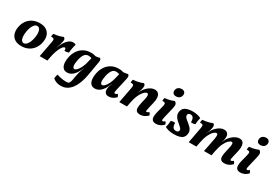

<svg xmlns="http://www.w3.org/2000/svg" viewBox="40 -1786 4434 3126"><g transform="rotate(30 2256.5 -222.5)"><path d="M227.5 9Q151.9 9 103.9 -21.7Q56 -52.4 37.5 -106.4Q19 -160.4 31 -230Q43.4 -303.6 81 -356.4Q118.7 -409.1 176.7 -438Q234.8 -467 308.4 -467Q382.5 -467 430.2 -437.5Q477.9 -408 497.4 -355.5Q516.9 -302.9 505.4 -232.3Q493.9 -159.2 456.1 -104.7Q418.2 -50.3 360.2 -20.6Q302.1 9 227.5 9ZM239.5 -51.5Q264.8 -51.5 287.4 -72.6Q309.9 -93.7 327.6 -132.8Q345.2 -171.9 354.2 -225.9Q367.5 -305.8 351.6 -356.1Q335.7 -406.5 294.4 -406.5Q255.6 -406.5 226.1 -360.4Q196.7 -314.3 183.3 -239Q173.8 -181.5 177.6 -139.4Q181.3 -97.3 197.5 -74.4Q213.7 -51.5 239.5 -51.5Z M756.9 -467Q776 -458.3 781.1 -441.5Q786.1 -424.7 781.6 -397.3Q777.6 -371.7 765.8 -334Q754.1 -296.3 737.1 -257.9H738.6L761.8 -309.6Q783.3 -355 809.7 -390.7Q836.2 -426.5 867.8 -446.7Q899.3 -467 934.6 -467Q965.2 -467 987.2 -452.1Q974.5 -416.3 966.4 -372.2Q958.3 -328.1 956.4 -289.1Q940.6 -282 919.5 -278.5Q898.3 -274.9 876.6 -276.4Q879.6 -302 873.2 -314.3Q866.8 -326.6 855.1 -326.6Q844.6 -326.6 829.5 -313.1Q814.4 -299.6 796.2 -267.8Q777.6 -236.8 759.2 -184.2Q740.9 -131.6 729.4 -68.6L716.6 0H571.9L624.2 -275.9Q632.2 -317.1 632.1 -336.8Q632.1 -356.6 618.9 -362.6Q605.6 -368.7 573.6 -368.7Q573.6 -383.3 575.9 -398.8Q578.2 -414.3 583.8 -426Q612.8 -428 643.8 -433.5Q674.7 -438.9 703.8 -447.9Q733 -456.9 756.9 -467Z M1107.3 248Q1060.2 248 1025.3 234.7Q990.5 221.4 959.4 197.3Q958.4 177.8 962.8 155.3Q967.1 132.7 975.2 115.5Q1002.2 125.1 1032.9 132.3Q1063.5 139.6 1094.4 143.1Q1125.2 146.6 1151.2 146.6Q1173.5 146.6 1187.8 141.6Q1202.1 136.6 1211.4 120.8Q1220.6 105 1227.7 72.5Q1234.9 40.1 1243.2 -15.4Q1248.2 -47.8 1259.3 -86.7Q1270.3 -125.7 1288 -172.3L1297.5 -198.2L1331.4 -388.5L1287.4 -451.3Q1344.5 -451.3 1379.7 -455.3Q1414.8 -459.4 1436.2 -467Q1451.5 -456.7 1455.8 -441.3Q1460.1 -425.9 1455.1 -395.3L1406.7 -118.5Q1392.7 -42.1 1368.2 24.3Q1343.6 90.8 1306.9 141.1Q1270.2 191.4 1220.6 219.7Q1171.1 248 1107.3 248ZM1369.7 -450.3 1326.1 -390.1Q1313.2 -396.5 1293.6 -400.2Q1274.1 -404 1258.3 -404Q1208.8 -404 1181.1 -362.5Q1153.4 -321 1140 -256.4Q1123.6 -179.2 1131 -139.2Q1138.5 -99.2 1165.9 -99.2Q1183.4 -99.2 1209.4 -123.9Q1235.4 -148.6 1261.5 -201.3Q1287.5 -254 1304.9 -336L1323.9 -416L1361.5 -409L1312.8 -191.3H1292.5Q1271.4 -131.4 1240.4 -86Q1209.5 -40.6 1171.5 -15.8Q1133.6 9 1089.5 9Q1049.9 9 1025.4 -9Q1000.8 -27 989.3 -58.8Q977.7 -90.5 977.7 -131.5Q977.7 -172.6 986.6 -217.7Q1001 -287.9 1037.5 -344.2Q1073.9 -400.6 1133.3 -433.8Q1192.7 -467 1273.4 -467Q1301.9 -467 1326.9 -462.2Q1351.9 -457.4 1369.7 -450.3Z M1965.3 -467Q1975.5 -460.3 1981.1 -450.2Q1986.6 -440.1 1986.7 -422.7Q1986.8 -405.3 1979.9 -375.2L1932.5 -166.3Q1921 -113.4 1922 -98.2Q1923 -83 1937.4 -83Q1946.8 -83 1956.5 -87.9Q1966.1 -92.8 1980.4 -104.6Q1988.9 -96.1 1996.1 -82.3Q2003.2 -68.5 2005.7 -55.3Q1976.5 -25.3 1942.8 -8.1Q1909.1 9 1868.8 9Q1838.7 9 1821.1 -2.6Q1803.4 -14.3 1795.2 -32.9Q1787.1 -51.6 1787 -73.6Q1786.8 -95.6 1791.3 -116.2Q1794.2 -128.8 1798.6 -142.7Q1803 -156.6 1808.7 -171.3Q1814.4 -186 1820 -199.8L1853.4 -368.5L1814.6 -451.7Q1857.2 -451.3 1895.1 -454.8Q1932.9 -458.3 1965.3 -467ZM1890.7 -450.3 1847.1 -390.1Q1834.2 -396.5 1814.6 -400.2Q1795.1 -404 1779.3 -404Q1729.8 -404 1702.1 -362.5Q1674.4 -321 1661 -256.4Q1644.6 -179.2 1652 -139.2Q1659.5 -99.2 1686.9 -99.2Q1704.4 -99.2 1730.4 -123.9Q1756.4 -148.6 1782.5 -201.3Q1808.5 -254 1825.9 -336L1844.9 -416L1882.5 -409L1833.8 -191.3H1813.5Q1792.4 -131.4 1761.4 -86Q1730.5 -40.6 1692.5 -15.8Q1654.6 9 1610.5 9Q1570.9 9 1546.4 -9Q1521.8 -27 1510.3 -58.8Q1498.7 -90.5 1498.7 -131.5Q1498.7 -172.6 1507.6 -217.7Q1522 -287.9 1558.5 -344.2Q1594.9 -400.6 1654.3 -433.8Q1713.7 -467 1794.4 -467Q1822.9 -467 1847.9 -462.2Q1872.9 -457.4 1890.7 -450.3Z M2068.3 0 2120.2 -275.9Q2128.1 -317.1 2127.9 -336.8Q2127.6 -356.6 2114.1 -362.6Q2100.6 -368.7 2068.6 -368.7Q2068.6 -383.3 2070.7 -398.8Q2072.7 -414.3 2078.3 -426Q2107.4 -427.5 2140.9 -433.2Q2174.5 -438.9 2206.4 -447.9Q2238.4 -456.9 2262.3 -467Q2280.4 -459.4 2286.5 -442.9Q2292.5 -426.3 2288.6 -402Q2282.7 -364.7 2273.9 -337.3Q2265.2 -309.8 2251 -278L2229.2 -88.2L2212.6 0ZM2471.3 -467Q2496.2 -467 2517.3 -457.2Q2538.5 -447.3 2551.7 -424.8Q2565 -402.2 2567.5 -364.2Q2569.9 -326.2 2557 -270.8L2533.2 -169.2Q2524.3 -128.9 2521.3 -110.7Q2518.3 -92.5 2521.6 -87.5Q2524.9 -82.5 2532.3 -82.5Q2540.7 -82.5 2552.3 -88.6Q2563.8 -94.7 2576.3 -104.6Q2585.4 -96.1 2592.5 -82.3Q2599.6 -68.5 2601.6 -54.9Q2568.6 -21.9 2533.3 -6.5Q2498 9 2462.1 9Q2412.7 9 2392.6 -12.6Q2372.6 -34.2 2373.2 -73Q2373.8 -111.9 2385.3 -162.4L2406.1 -253.2Q2414.4 -288.6 2414.4 -311.2Q2414.5 -333.7 2407.7 -344.5Q2401 -355.4 2387.9 -355.4Q2371 -355.4 2348.9 -337.9Q2326.8 -320.5 2303.7 -286.5Q2280.6 -252.6 2260.9 -202.8Q2241.3 -153 2229.2 -88.2L2225.9 -223.7L2267.6 -311Q2282.2 -340.2 2304 -368.2Q2325.8 -396.3 2352.9 -418.5Q2379.9 -440.7 2410.3 -453.8Q2440.6 -467 2471.3 -467Z M2760.4 9Q2714.9 9 2693.9 -11.6Q2673 -32.2 2671.4 -68.9Q2669.9 -105.6 2681.4 -154.3L2710.9 -270.1Q2722.3 -313.3 2723.2 -334.5Q2724.1 -355.6 2710.6 -362.2Q2697.1 -368.7 2664.6 -368.7Q2664.2 -383.3 2666.4 -398.6Q2668.7 -413.8 2674.3 -426Q2703.4 -427.5 2733.7 -433.4Q2764 -439.4 2792.1 -448.1Q2820.1 -456.9 2843.1 -467Q2869.4 -454.5 2878 -429Q2886.6 -403.4 2874.3 -351.9L2829.2 -162Q2817.3 -112 2819 -97.7Q2820.7 -83.5 2833.1 -83.5Q2841.1 -83.5 2851.7 -88.4Q2862.3 -93.3 2874.7 -104.6Q2883.7 -97 2891.1 -83Q2898.5 -69 2900 -54.9Q2868.9 -23.3 2832.9 -7.2Q2796.8 9 2760.4 9ZM2816.1 -542Q2781.1 -542 2763.4 -563.7Q2745.6 -585.5 2751.1 -620.3Q2757.1 -655.1 2782.7 -674.2Q2808.3 -693.3 2847.4 -693.3Q2881.8 -693.3 2900.9 -671.4Q2919.9 -649.4 2912.9 -613Q2906.9 -579.7 2882.1 -560.9Q2857.3 -542 2816.1 -542Z M3185.6 -467Q3227.8 -467 3270.7 -457.2Q3313.5 -447.4 3340.7 -432.4Q3323.2 -377.7 3321.7 -308.2Q3304.9 -300.6 3285.1 -298.1Q3265.3 -295.5 3245 -297.1Q3244 -351.9 3227.3 -379.4Q3210.5 -406.9 3176.5 -406.9Q3155.9 -406.9 3143 -398.8Q3130.1 -390.7 3126.6 -373.7Q3122.1 -352.7 3134.2 -334.3Q3146.2 -315.8 3168.1 -298.1Q3189.9 -280.3 3214.2 -261.1Q3238.5 -241.9 3259.4 -219.2Q3280.2 -196.5 3290.7 -167.5Q3301.3 -138.6 3293.8 -101.1Q3286.3 -60.4 3261.6 -36.4Q3237 -12.4 3195.3 -1.7Q3153.6 9 3092.2 9Q3036.8 9 2994.3 -2.5Q2951.7 -13.9 2926 -30.5Q2936.1 -61 2940.9 -91.6Q2945.7 -122.3 2946.7 -154.1Q2981.2 -167.2 3024.5 -163.1Q3024 -111 3041 -82.4Q3058 -53.7 3098.7 -53.7Q3121.9 -53.7 3134.5 -62.9Q3147.1 -72 3150 -85.8Q3155 -108.2 3137.7 -128.6Q3120.4 -149 3092.8 -171Q3065.2 -192.9 3038.6 -219.1Q3012 -245.3 2996.7 -278.8Q2981.4 -312.3 2989.9 -356.8Q2997.9 -397.6 3023.8 -421.6Q3049.6 -445.7 3091.1 -456.3Q3132.5 -467 3185.6 -467Z M4045.5 9Q3999.4 9 3979.4 -11.2Q3959.3 -31.3 3959 -69.7Q3958.6 -108.1 3971.1 -162.4L3985.1 -223.2Q4002.7 -295.3 4001 -325.3Q3999.4 -355.4 3976.8 -355.4Q3955.4 -355.4 3924.6 -326.6Q3893.8 -297.9 3865 -238.9Q3836.2 -179.9 3818.7 -89.3L3802 0H3660.9L3701.6 -206.7Q3714 -265.8 3716.5 -297.8Q3719 -329.9 3713.3 -342.6Q3707.6 -355.4 3692.5 -355.4Q3670.1 -355.4 3639.5 -326.4Q3608.9 -297.5 3580.6 -238.5Q3552.2 -179.5 3534.2 -88.2L3517.5 0H3373.3L3425.1 -275.9Q3433.1 -317.1 3432.6 -336.8Q3432.1 -356.6 3418.6 -362.6Q3405.1 -368.7 3373.1 -368.7Q3372.6 -382.4 3374.9 -398.1Q3377.2 -413.8 3382.8 -426Q3411.8 -427.5 3445.1 -433.2Q3478.5 -438.9 3510.2 -447.9Q3541.9 -456.9 3565.9 -467Q3584 -458.9 3589.7 -443.6Q3595.5 -428.4 3592.1 -402Q3587.2 -368.4 3577.7 -338.1Q3568.1 -307.7 3551.9 -271.2H3552.9L3571.6 -311Q3585.2 -339.8 3607.3 -367.6Q3629.4 -395.4 3656.5 -417.8Q3683.6 -440.2 3713.6 -453.4Q3743.7 -466.5 3773.3 -466.5Q3803.2 -466.5 3823.5 -454.5Q3843.8 -442.5 3853.5 -418.5Q3863.2 -394.6 3859.9 -358.8Q3858.5 -340.7 3853.8 -318.9Q3849 -297 3839.5 -271.2H3840.5L3856.5 -307.9Q3870.2 -340.3 3893 -368.6Q3915.9 -396.9 3944.4 -419.3Q3973 -441.7 4003.5 -454.4Q4034.1 -467 4063.1 -467Q4126.2 -467 4144.7 -413.5Q4163.2 -360 4140.8 -263.7L4118.1 -169.2Q4108.6 -130.3 4106.4 -111.9Q4104.2 -93.5 4107.4 -88.2Q4110.7 -83 4118.6 -83Q4128.5 -83 4138.1 -87.9Q4147.7 -92.8 4163.1 -104.6Q4172.1 -96.1 4179.3 -82.3Q4186.4 -68.5 4187.9 -54.9Q4155.9 -21.4 4119.8 -6.2Q4083.8 9 4045.5 9Z M4347.4 9Q4301.9 9 4280.9 -11.6Q4260 -32.2 4258.4 -68.9Q4256.9 -105.6 4268.4 -154.3L4297.9 -270.1Q4309.3 -313.3 4310.2 -334.5Q4311.1 -355.6 4297.6 -362.2Q4284.1 -368.7 4251.6 -368.7Q4251.2 -383.3 4253.4 -398.6Q4255.7 -413.8 4261.3 -426Q4290.4 -427.5 4320.7 -433.4Q4351 -439.4 4379.1 -448.1Q4407.1 -456.9 4430.1 -467Q4456.4 -454.5 4465 -429Q4473.6 -403.4 4461.3 -351.9L4416.2 -162Q4404.3 -112 4406 -97.7Q4407.7 -83.5 4420.1 -83.5Q4428.1 -83.5 4438.7 -88.4Q4449.3 -93.3 4461.7 -104.6Q4470.7 -97 4478.1 -83Q4485.5 -69 4487 -54.9Q4455.9 -23.3 4419.9 -7.2Q4383.8 9 4347.4 9ZM4403.1 -542Q4368.1 -542 4350.4 -563.7Q4332.6 -585.5 4338.1 -620.3Q4344.1 -655.1 4369.7 -674.2Q4395.3 -693.3 4434.4 -693.3Q4468.8 -693.3 4487.9 -671.4Q4506.9 -649.4 4499.9 -613Q4493.9 -579.7 4469.1 -560.9Q4444.3 -542 4403.1 -542Z"/></g></svg>

Font: Vollkorn
Style: Italic
Weight: 400
Italic angle: -11°
Designer: Friedrich Althausen
Foundry: Friedrich Althausen
Version: Version 5.001